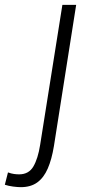

<svg xmlns="http://www.w3.org/2000/svg" viewBox="-139 -554 364 794"><path d="M176 -534 84 50Q75 105 58.5 143Q42 181 15 200.5Q-12 220 -53 220Q-66 220 -85 217.5Q-104 215 -119 210L-106 159Q-92 164 -81 165.5Q-70 167 -60 167Q-20 167 -1 134.5Q18 102 27 45L119 -534Z"/></svg>

Font: Georama ExtraCondensed Thin Light
Style: Italic
Weight: 300
Italic angle: -9°
Version: Version 1.001